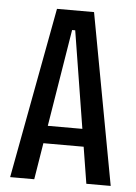

<svg xmlns="http://www.w3.org/2000/svg" viewBox="-50 -699 522 738"><g transform="rotate(5 211.5 -330.0)"><path d="M17 0 140 -660H283L405 0H311L217 -584H205L110 0ZM102 -141V-209H322V-141Z"/></g></svg>

Font: Bricolage Grotesque 36pt Condensed
Style: Regular
Weight: 400
Width: 3
Designer: Mathieu Triay
Foundry: Atelier Triay
Version: Version 1.001;gftools[0.9.33.dev8+g029e19f]